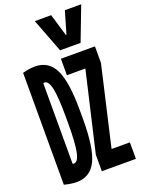

<svg xmlns="http://www.w3.org/2000/svg" viewBox="-183 -1081 867 1171"><g transform="rotate(-20 250.0 -495.0)"><path d="M104 10Q69 10 24 -2V-728Q69 -740 104 -740Q193 -740 232 -659.5Q271 -579 271 -395V-335Q271 -151 232 -70.5Q193 10 104 10ZM107 -116Q110 -109 115 -105.5Q120 -102 126 -102Q153 -102 165 -159.5Q177 -217 177 -344V-386Q177 -513 165 -570.5Q153 -628 126 -628Q120 -628 115 -625Q110 -622 107 -614L118 -655V-75ZM270 0V-107L389 -619V-623H270V-730H491V-623L373 -111V-107H491V0ZM283 -780 199 -1000H305L348 -856H352L394 -1000H500L416 -780Z"/></g></svg>

Font: M PLUS Code Latin SemiBold
Style: Regular
Weight: 600
Designer: Coji Morishita
Foundry: UNDERFOREST DESIGN
Version: Version 1.002; ttfautohint (v1.8.3)